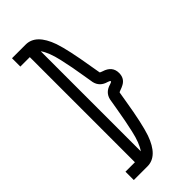

<svg xmlns="http://www.w3.org/2000/svg" viewBox="-257 -727 898 898"><g transform="rotate(-45 192.0 -278.0)"><path d="M39.1 125V69.8H101.6V-625.5H39.1V-680.7H129.4Q197.3 -680.7 232.9 -580.1Q252.9 -521 273.4 -394.5Q281.7 -343.8 282.2 -343.8Q284.2 -341.8 295.4 -337.9Q344.7 -322.8 344.7 -277.8Q344.7 -242.2 315.4 -226.6Q304.2 -220.7 295.4 -217.8Q284.2 -213.9 282.2 -211.9L281.7 -210.9Q281.2 -210 273.4 -161.1Q252.9 -34.7 232.9 24.4Q197.3 125 129.4 125ZM157.2 53.2Q179.7 22 193.8 -41.5Q205.6 -91.8 218.8 -170.9L227.1 -220.2Q235.8 -258.8 277.3 -270Q286.6 -273.4 289.1 -275.4L289.6 -277.8L289.1 -280.3Q286.6 -282.2 277.3 -285.6Q235.8 -296.9 227.1 -335.4L218.8 -385.3Q208.5 -451.2 194.1 -514.4Q179.7 -577.6 157.2 -608.9Z"/></g></svg>

Font: X Company
Style: Regular
Weight: 400
Designer: GGBotNet
Foundry: GGBotNet
Version: 0.90